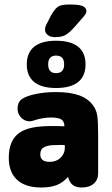

<svg xmlns="http://www.w3.org/2000/svg" viewBox="-20 -822 498 853"><path d="M266 -261Q242 -262 231.5 -262Q221 -262 217 -262Q213 -262 208 -262Q159 -262 124 -255Q89 -248 66 -232Q19 -199 19 -121Q19 -57 56 -23Q93 11 163 11Q205 11 232.5 0Q260 -11 282 -36Q289 -11 303.5 0Q318 11 343 11Q377 11 396.5 -6Q416 -23 416 -52V-225Q416 -283 412 -308.5Q408 -334 394 -353Q372 -384 331.5 -398.5Q291 -413 228 -413Q179 -413 137 -404Q95 -395 76 -381Q58 -367 58 -339Q58 -316 74 -299.5Q90 -283 112 -283Q120 -283 131 -287Q148 -293 169 -296.5Q190 -300 206 -300Q238 -300 251.5 -292Q265 -284 266 -264ZM268 -177V-165Q268 -148 259 -133.5Q250 -119 235 -111Q220 -103 200 -103Q159 -103 159 -136Q159 -159 175 -167.5Q191 -176 212.5 -177Q234 -178 250 -178Q254 -178 257.5 -178Q261 -178 268 -177ZM229 -641Q165 -641 132 -614.5Q99 -588 99 -536Q99 -484 132 -457.5Q165 -431 229 -431Q294 -431 327 -457.5Q360 -484 360 -536Q360 -588 327 -614.5Q294 -641 229 -641ZM229 -575Q265 -575 265 -536Q265 -497 229 -497Q194 -497 194 -536Q194 -575 229 -575ZM364 -772Q364 -786 349.5 -794Q335 -802 288 -802Q254 -802 239 -793Q224 -784 207 -754L187 -715Q183 -708 181.5 -701.5Q180 -695 180 -690Q180 -677 191.5 -667Q203 -657 224 -657Q253 -657 270 -666Q287 -675 312 -703L352 -749Q364 -763 364 -772Z"/></svg>

Font: Beiruti Black
Style: Regular
Weight: 900
Designer: Arlette Boutros
Foundry: Boutros
Version: Version 1.41